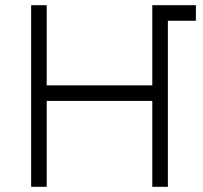

<svg xmlns="http://www.w3.org/2000/svg" viewBox="-20 -720 781 740"><path d="M100 0H160V-331H567V0H627V-700H567V-391H160V-700H100ZM627 -640H735V-700H627Z"/></svg>

Font: Unageo
Style: Light
Weight: 300
Designer: Richard Sepsi
Foundry: Richard Sepsi
Version: Version 2.000